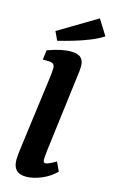

<svg xmlns="http://www.w3.org/2000/svg" viewBox="-131 -906 574 963"><g transform="rotate(15 156.0 -424.5)"><path d="M109 7Q41 7 41 -62Q41 -79 44 -104Q47 -129 50 -151L96 -499Q98 -510 99.5 -527.5Q101 -545 101 -553Q101 -569 93 -575.5Q85 -582 69 -582H39L45 -632Q116 -658 164 -658Q202 -658 217.5 -643Q233 -628 233 -600Q233 -589 231.5 -574Q230 -559 228 -546L178 -148Q177 -136 175.5 -122.5Q174 -109 174 -101Q174 -83 185 -83Q193 -83 207 -89.5Q221 -96 240 -107L262 -60Q230 -28 187.5 -10.5Q145 7 109 7ZM84 -692 63 -737 262 -856 312 -776Q285 -758 245.5 -742Q206 -726 163.5 -713.5Q121 -701 84 -692Z"/></g></svg>

Font: Yrsa
Style: Bold Italic
Weight: 700
Italic angle: -7.10001°
Version: Version 2.004